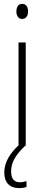

<svg xmlns="http://www.w3.org/2000/svg" viewBox="-20 -747 224 985"><path d="M94 -727Q110 -727 117 -715.5Q124 -704 124 -689Q124 -671 116 -660.5Q108 -650 93 -650Q79 -650 71.5 -661Q64 -672 64 -688Q64 -704 71 -715.5Q78 -727 94 -727ZM112 -529V0H75V-529ZM37 132Q37 188 82 188Q92 188 101.5 186Q111 184 116 182V212Q109 215 99 216.5Q89 218 78 218Q42 218 22 197.5Q2 177 2 138Q2 98 24 60.5Q46 23 85 -10L110 0Q72 36 54.5 67Q37 98 37 132Z"/></svg>

Font: Noto Sans Devanagari ExtraCondensed ExtraLight
Style: Regular
Weight: 200
Width: 2
Designer: Jelle Bosma - Monotype Design Team
Foundry: Monotype Imaging Inc.
Version: Version 2.004; ttfautohint (v1.8.4.7-5d5b)